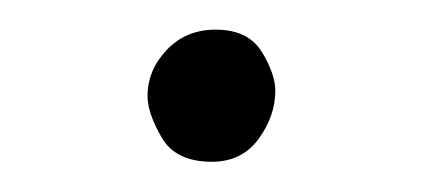

<svg xmlns="http://www.w3.org/2000/svg" viewBox="-20 -106 279 127"><path d="M77.6 -42.5Q77.6 -59.6 90.3 -73Q103 -86.4 122.6 -86.4Q144 -86.4 153.1 -71.8Q162.1 -57.1 162.1 -45.9Q162.1 -29.3 151.1 -14.2Q140.1 1 120.1 1Q96.2 1 86.9 -15.1Q77.6 -31.2 77.6 -42.5Z"/></svg>

Font: Mikhak-FD Light
Style: Regular
Weight: 300
Designer: Amin Abedi
Version: Version 3.2